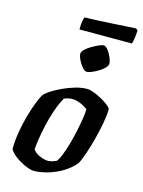

<svg xmlns="http://www.w3.org/2000/svg" viewBox="-130 -957 766 1032"><g transform="rotate(15 253.0 -441.0)"><path d="M161 0Q145 0 116.5 -12Q88 -24 60.5 -43.5Q33 -63 22 -84Q22 -128 30 -177.5Q38 -227 51 -273Q64 -319 78 -355Q92 -391 104 -408Q114 -419 138 -434.5Q162 -450 194.5 -465Q227 -480 261.5 -490Q296 -500 327 -500Q341 -500 363 -492Q385 -484 407.5 -471.5Q430 -459 446.5 -446.5Q463 -434 466 -425Q466 -394 458 -349Q450 -304 437.5 -256Q425 -208 411 -166.5Q397 -125 384 -102Q356 -69 318 -46.5Q280 -24 238.5 -12Q197 0 161 0ZM222 -72Q242 -72 269 -85Q280 -99 291.5 -128.5Q303 -158 313.5 -195.5Q324 -233 332 -271Q340 -309 345 -341.5Q350 -374 350 -393Q333 -407 308.5 -417Q284 -427 264 -427Q242 -427 218 -417Q199 -383 184 -339.5Q169 -296 159 -251.5Q149 -207 143.5 -170.5Q138 -134 137 -113Q147 -97 173 -84.5Q199 -72 222 -72ZM299 -588Q288 -588 274.5 -603.5Q261 -619 251 -639.5Q241 -660 241 -674Q241 -684 254 -697Q267 -710 286.5 -721.5Q306 -733 324 -741Q342 -749 352 -749Q363 -749 375.5 -733Q388 -717 397 -696.5Q406 -676 406 -662Q406 -650 393.5 -637.5Q381 -625 362.5 -613.5Q344 -602 326.5 -595Q309 -588 299 -588ZM203 -798Q203 -826 206 -844Q209 -862 214 -868Q244 -868 284.5 -870Q325 -872 367 -874.5Q409 -877 443.5 -879Q478 -881 496 -882L506 -873Q505 -849 501.5 -827.5Q498 -806 495 -798Z"/></g></svg>

Font: Texturina
Style: Bold Italic
Weight: 700
Italic angle: -11°
Designer: Guillermo Torres Carreño
Foundry: Omnibus-Type
Version: Version 1.002; ttfautohint (v1.8.3)